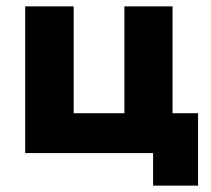

<svg xmlns="http://www.w3.org/2000/svg" viewBox="-20 -480 661 602"><path d="M521 -125V-460H370V-125H211V-460H59V0H460V102H601V-125Z"/></svg>

Font: Glinicke Jost Bold
Style: Bold
Weight: 700
Version: Version 3.710